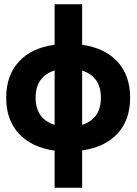

<svg xmlns="http://www.w3.org/2000/svg" viewBox="-20 -730 640 900"><path d="M236 150V-24Q128 -39 68.5 -103.5Q9 -168 9 -272Q9 -376 68.5 -441Q128 -506 236 -520V-710H365V-520Q472 -505 531 -440.5Q590 -376 590 -272Q590 -168 531 -104Q472 -40 365 -25V150ZM147 -272Q147 -173 236 -145V-400Q147 -371 147 -272ZM453 -272Q453 -371 365 -399V-145Q453 -173 453 -272Z"/></svg>

Font: Geist Mono ExtraBold
Style: Regular
Weight: 800
Monospace: yes
Designer: Basement.studio, Andrés Briganti, Mateo Zaragoza
Foundry: Basement.studio, Vercel, Andrés Briganti, Guido Ferreyra, Mateo Zaragoza
Version: Version 1.500; ttfautohint (v1.8.4.7-5d5b)